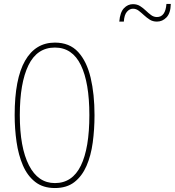

<svg xmlns="http://www.w3.org/2000/svg" viewBox="-20 -939 882 969"><path d="M457 -358Q457 -286 448 -219.5Q439 -153 416.5 -101.5Q394 -50 355.5 -20Q317 10 257 10Q197 10 157.5 -21Q118 -52 95.5 -104.5Q73 -157 63.5 -223Q54 -289 54 -358Q54 -541 106.5 -632.5Q159 -724 257 -724Q331 -724 374.5 -676.5Q418 -629 437.5 -546.5Q457 -464 457 -358ZM80 -358Q80 -195 126 -105Q172 -15 257 -15Q345 -15 388 -103Q431 -191 431 -358Q431 -522 388 -610.5Q345 -699 257 -699Q167 -699 123.5 -609.5Q80 -520 80 -358ZM582 -830Q586 -877 605.5 -897.5Q625 -918 651 -918Q672 -918 687.5 -908Q703 -898 716 -885.5Q729 -873 742.5 -863Q756 -853 772 -853Q815 -853 820 -919H842Q841 -873 820.5 -851.5Q800 -830 772 -830Q751 -830 735.5 -840Q720 -850 706.5 -862.5Q693 -875 680 -885Q667 -895 651 -895Q634 -895 620.5 -879.5Q607 -864 605 -830Z"/></svg>

Font: Noto Sans Thai Looped ExtraCondensed Thin
Style: Regular
Weight: 100
Width: 2
Designer: Sasikarn Vongin, Ben Mitchell
Foundry: The Fontpad Ltd
Version: Version 1.001; ttfautohint (v1.8.4.7-5d5b)